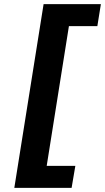

<svg xmlns="http://www.w3.org/2000/svg" viewBox="-20 -725 506 925"><path d="M49 180 190 -705H466L449 -599H312L205 74H343L325 180Z"/></svg>

Font: Nunito Sans 7pt SemiExpanded
Style: Bold Italic
Weight: 700
Width: 6
Italic angle: -9°
Designer: Vernon Adams
Foundry: Vernon Adams
Version: Version 3.101;gftools[0.9.27]